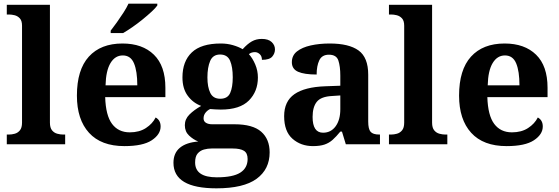

<svg xmlns="http://www.w3.org/2000/svg" viewBox="-20 -786 3045 1046"><path d="M17 0V-53H29Q44 -53 60.5 -57.5Q77 -62 88.5 -76Q100 -90 100 -118V-646Q100 -673 88 -686Q76 -699 59.5 -703Q43 -707 29 -707H17V-760H252V-118Q252 -90 263.5 -76Q275 -62 292 -57.5Q309 -53 323 -53H335V0Z M658 10Q531 10 465 -62.5Q399 -135 399 -265Q399 -406 464 -477.5Q529 -549 647 -549Q756 -549 818.5 -488Q881 -427 881 -308V-257H553Q556 -157 590.5 -111Q625 -65 687 -65Q739 -65 775 -88.5Q811 -112 828 -146Q855 -131 855 -97Q855 -54 807 -22Q759 10 658 10ZM728 -321Q728 -398 710 -441Q692 -484 649 -484Q607 -484 582 -442.5Q557 -401 555 -321ZM583 -619Q598 -638 616.5 -664Q635 -690 652.5 -717Q670 -744 680 -766H837V-756Q828 -743 806.5 -723Q785 -703 758 -681Q731 -659 703 -639.5Q675 -620 651 -606H583Z M1159 240Q925 240 925 101Q925 48 960 19Q995 -10 1060 -15Q1033 -26 1010 -47.5Q987 -69 987 -104Q987 -137 1012 -162Q1037 -187 1076 -209Q1032 -225 1003 -264Q974 -303 974 -364Q974 -452 1025 -500.5Q1076 -549 1183 -549Q1218 -549 1249 -540Q1280 -531 1302 -518Q1328 -547 1352 -560.5Q1376 -574 1406 -574Q1442 -574 1460 -557Q1478 -540 1478 -517Q1478 -495 1463 -477.5Q1448 -460 1407 -460Q1407 -480 1395 -491Q1383 -502 1369 -502Q1349 -502 1336 -491Q1356 -469 1370.5 -435Q1385 -401 1385 -364Q1385 -288 1336 -238.5Q1287 -189 1183 -189Q1172 -189 1153 -190Q1134 -191 1125 -192Q1111 -186 1100 -172.5Q1089 -159 1089 -141Q1089 -125 1102 -117Q1115 -109 1136 -109H1257Q1357 -109 1403 -68.5Q1449 -28 1449 44Q1449 136 1378 188Q1307 240 1159 240ZM1180 -248Q1220 -248 1234 -279.5Q1248 -311 1248 -365Q1248 -421 1233.5 -455Q1219 -489 1179 -489Q1140 -489 1125 -454Q1110 -419 1110 -364Q1110 -312 1125.5 -280Q1141 -248 1180 -248ZM1161 180Q1249 180 1289 154.5Q1329 129 1329 80Q1329 48 1309 35.5Q1289 23 1248 23H1132Q1112 23 1091.5 28.5Q1071 34 1057 50Q1043 66 1043 99Q1043 180 1161 180Z M1685 10Q1619 10 1573.5 -30Q1528 -70 1528 -153Q1528 -234 1584 -273Q1640 -312 1752 -316L1834 -319V-374Q1834 -424 1823.5 -456Q1813 -488 1772 -488Q1734 -488 1719.5 -457.5Q1705 -427 1705 -380Q1638 -380 1604 -395Q1570 -410 1570 -447Q1570 -484 1598 -506Q1626 -528 1673 -538.5Q1720 -549 1776 -549Q1881 -549 1933.5 -511Q1986 -473 1986 -379V-124Q1986 -83 1999 -68Q2012 -53 2046 -53H2050V0H1864L1843 -69H1834Q1812 -42 1792.5 -24.5Q1773 -7 1748 1.5Q1723 10 1685 10ZM1740 -63Q1783 -63 1808.5 -98Q1834 -133 1834 -191V-266L1789 -263Q1729 -260 1706 -231.5Q1683 -203 1683 -149Q1683 -63 1740 -63Z M2099 0V-53H2111Q2126 -53 2142.5 -57.5Q2159 -62 2170.5 -76Q2182 -90 2182 -118V-646Q2182 -673 2170 -686Q2158 -699 2141.5 -703Q2125 -707 2111 -707H2099V-760H2334V-118Q2334 -90 2345.5 -76Q2357 -62 2374 -57.5Q2391 -53 2405 -53H2417V0Z M2740 10Q2613 10 2547 -62.5Q2481 -135 2481 -265Q2481 -406 2546 -477.5Q2611 -549 2729 -549Q2838 -549 2900.5 -488Q2963 -427 2963 -308V-257H2635Q2638 -157 2672.5 -111Q2707 -65 2769 -65Q2821 -65 2857 -88.5Q2893 -112 2910 -146Q2937 -131 2937 -97Q2937 -54 2889 -22Q2841 10 2740 10ZM2810 -321Q2810 -398 2792 -441Q2774 -484 2731 -484Q2689 -484 2664 -442.5Q2639 -401 2637 -321Z"/></svg>

Font: Noto Serif Tamil
Style: Bold Italic
Weight: 700
Italic angle: -12°
Designer: Indian Type Foundry, Tom Grace, and the Monotype Design Team
Foundry: Monotype Imaging Inc.
Version: Version 2.003; ttfautohint (v1.8.4.7-5d5b)